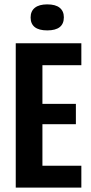

<svg xmlns="http://www.w3.org/2000/svg" viewBox="-20 -858 416 878"><path d="M52 0V-660H174V0ZM126 0V-100H352V0ZM126 -290V-383H327V-290ZM126 -560V-660H352V-560ZM196 -719Q158 -719 139 -734Q120 -749 120 -778Q120 -807 139.5 -822.5Q159 -838 196 -838Q234 -838 253 -822.5Q272 -807 272 -779Q272 -749 253 -734Q234 -719 196 -719Z"/></svg>

Font: Bricolage Grotesque 36pt Condensed SemiBold
Style: Regular
Weight: 600
Width: 3
Designer: Mathieu Triay
Foundry: Atelier Triay
Version: Version 1.001;gftools[0.9.33.dev8+g029e19f]